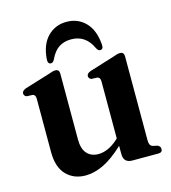

<svg xmlns="http://www.w3.org/2000/svg" viewBox="-98 -711 715 801"><g transform="rotate(-15 259.0 -310.0)"><path d="M59.5 -122V-352.5Q59.5 -369 47.5 -372L21.5 -373Q10 -377.5 10 -388Q10 -399 26 -405.5L134.5 -439Q146.5 -443.5 152.8 -445Q159 -446.5 164.5 -446.5Q181.5 -446.5 181.5 -427.5V-144Q181.5 -102.5 199.8 -82.5Q218 -62.5 249 -62.5Q269.5 -62.5 291 -72Q312.5 -81.5 335 -102L339 -106V-352.5Q339 -369 327 -372L301 -373Q289.5 -377.5 289.5 -388Q289.5 -399 306 -405.5L413.5 -439Q425.5 -443.5 432 -445Q438.5 -446.5 444 -446.5Q461 -446.5 461 -427.5V-64Q461 -41.5 475.5 -37L496 -32.5Q508 -26.5 508 -15.5Q508 0 490.5 0H378Q340.5 0 340.5 -38V-73.5Q292 -28 251.8 -9Q211.5 10 175 10Q123.5 10 91.5 -23.2Q59.5 -56.5 59.5 -122ZM261.5 -554.5Q230.5 -554.5 208.2 -539.8Q186 -525 170.5 -491.5Q164.5 -479.5 155.5 -479.5Q141 -479.5 142.5 -500.5Q147 -563 180 -596.5Q213 -630 261.5 -630Q311 -630 343.5 -596.5Q376 -563 380.5 -500.5Q382.5 -479.5 368 -479.5Q359 -479.5 353 -491.5Q324.5 -554.5 261.5 -554.5Z"/></g></svg>

Font: Fraunces 144pt Soft SemiBold
Style: Regular
Weight: 600
Version: Version 1.000;[b76b70a41]